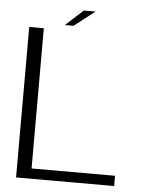

<svg xmlns="http://www.w3.org/2000/svg" viewBox="-54 -814 658 858"><g transform="rotate(5 275.0 -385.0)"><path d="M50.5 0H490.5V-46H116V-675H50.5ZM208.5 -697.5H247L340 -769.5H287Z"/></g></svg>

Font: Anybody SemiExpanded Light
Style: Regular
Weight: 300
Width: 6
Version: Version 1.113;gftools[0.9.25]